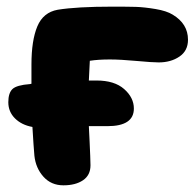

<svg xmlns="http://www.w3.org/2000/svg" viewBox="-20 -536 588 575"><path d="M169.9 19Q133.3 19 110.1 -6.8Q86.9 -32.7 83 -69.8Q80.6 -96.2 77.1 -155.8Q44.9 -161.6 24.9 -181.4Q4.9 -201.2 4.9 -230Q4.9 -257.3 17.3 -269.3Q29.8 -281.2 69.8 -284.2Q70.3 -284.2 72 -284.7Q73.7 -285.2 74.2 -285.2V-342.8Q74.2 -415 91.8 -457Q109.4 -499 152.8 -506.8Q210 -516.1 316.9 -516.1Q362.3 -516.1 387.2 -515.4Q412.1 -514.6 445.6 -509Q479 -503.4 497.1 -492.2Q543 -464.8 543 -417Q543 -383.8 517.3 -366.5Q491.7 -349.1 455.1 -349.1Q436 -349.1 388.4 -353.5Q340.8 -357.9 309.1 -357.9Q274.4 -357.9 249 -354Q247.6 -330.1 246.1 -294.9H269Q322.8 -294.9 351.8 -269.3Q380.9 -243.7 380.9 -210.9Q380.9 -158.2 301.8 -158.2H246.1Q247.1 -139.2 248.3 -113Q249.5 -86.9 250.2 -69.3Q251 -51.8 251 -41Q251 -11.2 228.5 3.9Q206.1 19 169.9 19Z"/></svg>

Font: Shantell Sans Bouncy
Style: Regular
Weight: 800
Designer: Stephen Nixon, Anya Danilova, Shantell Martin
Foundry: Arrow Type
Version: Version 1.006;[9816181b4]